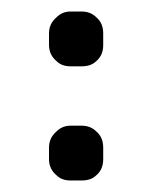

<svg xmlns="http://www.w3.org/2000/svg" viewBox="-20 -651 264 333"><path d="M102 -631H112H113H122Q137 -631 147 -621Q159 -611 159 -593V-589V-578V-573Q159 -555 147 -545Q138 -536 122 -536H113H112H102Q87 -536 78 -545Q65 -556 65 -573V-578V-589V-593Q65 -610 78 -621Q88 -631 102 -631ZM102 -433H112H113H122Q137 -433 147 -423Q159 -413 159 -395V-391V-380V-375Q159 -357 147 -347Q138 -338 122 -338H113H112H102Q87 -338 78 -347Q65 -358 65 -375V-380V-391V-395Q65 -412 78 -423Q88 -433 102 -433Z"/></svg>

Font: ECO
Style: Regular
Weight: 400
Version: Version 1.1